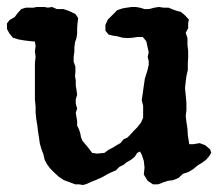

<svg xmlns="http://www.w3.org/2000/svg" viewBox="-29 -520 628 550"><path d="M334 -498 348 -500H360L372 -498L385 -494H398L413 -498L426 -500L440 -498H454L466 -493L477 -489L489 -486L501 -476L512 -464L510 -453V-439L503 -426L508 -411V-391L510 -375V-355L509 -337V-319L505 -302L503 -286L501 -268L505 -226V-204L503 -188L505 -171L508 -151L509 -133L512 -114L513 -107H525L543 -110L559 -104L573 -92L576 -82L569 -71L561 -62L550 -54L537 -46L524 -35L510 -27L495 -22L482 -10L467 -4L452 -2L437 3L424 8H409L394 -2L383 -20L385 -40L383 -59L377 -77L372 -86L364 -82L357 -71L346 -62L335 -56L325 -48L313 -42L303 -32L291 -27L277 -20L263 -12L247 -5L232 1L219 7L209 10L197 8H186L173 3L154 -4L139 -14L127 -25L115 -37L106 -49L99 -62L95 -79L90 -92L85 -109L83 -124L80 -143L78 -160L75 -178L73 -197V-215L71 -235V-340L73 -357L71 -373L73 -388L71 -401L59 -402L42 -404L24 -407L8 -412L-2 -424L-9 -437V-453L-1 -463L13 -471L22 -483L32 -494L45 -498H67L76 -500H99L108 -498L120 -500L134 -494H153L170 -488L187 -480L195 -468L193 -453L192 -439V-424L190 -411L186 -399L184 -384V-372L182 -357V-343L187 -329V-315L186 -301L188 -290V-275L190 -263L192 -249L188 -235V-223L192 -209L188 -197L192 -173V-160L197 -150L201 -138L203 -127L207 -117L217 -105L226 -94L235 -82L249 -80L270 -82L282 -91L294 -97L305 -104L316 -110L325 -121L336 -126L346 -136L353 -144L364 -155L375 -169L381 -183V-217L377 -233L380 -253L383 -275L386 -295L393 -317L397 -334V-345L394 -357L397 -370L394 -384L390 -402L380 -414H364L352 -412L336 -411L322 -412L307 -416L294 -418L282 -421L273 -432V-449L280 -464L307 -491L322 -496Z"/></svg>

Font: Tagesschrift
Style: Regular
Weight: 400
Designer: Yanone
Version: Version 2.000; ttfautohint (v1.8.4.7-5d5b)